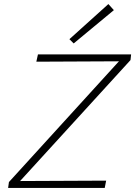

<svg xmlns="http://www.w3.org/2000/svg" viewBox="-20 -926 666 946"><path d="M623 -630 79 -34 503 -36 496 0H20L24 -29L566 -624L159 -622L167 -658H626ZM322 -733 514 -906 541 -876 343 -712Z"/></svg>

Font: Ysabeau Light
Style: Italic
Weight: 300
Italic angle: -12°
Designer: Christian Thalmann (Catharsis Fonts)
Version: Version 0.003